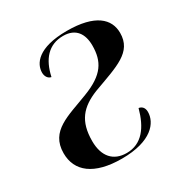

<svg xmlns="http://www.w3.org/2000/svg" viewBox="-135 -654 741 772"><g transform="rotate(-30 236.0 -268.0)"><path d="M214 10C352 10 398 -51 398 -101C398 -121 387 -131 373 -133C352 -55 313 0 242 0C181 0 145 -39 145 -111C145 -203 183 -247 261 -278C380 -322 460 -342 460 -432C460 -497 409 -546 278 -546C143 -546 108 -491 108 -450C108 -432 118 -418 132 -416C148 -490 187 -536 255 -536C314 -536 338 -497 338 -444C338 -370 310 -323 213 -286C114 -247 21 -230 21 -126C21 -42 85 10 214 10Z"/></g></svg>

Font: Noto Serif Display SemiCondensed SemiBold
Style: Italic
Weight: 600
Width: 4
Italic angle: -12°
Designer: Monotype Design Team
Foundry: Monotype Imaging Inc.
Version: Version 2.009